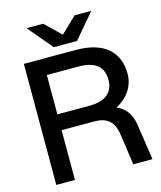

<svg xmlns="http://www.w3.org/2000/svg" viewBox="-131 -1009 926 1103"><g transform="rotate(-15 331.5 -457.0)"><path d="M65 0H176V-296H368C447 -296 486 -263 497 -181L523 0H637L605 -215C596 -273 569 -317 514 -340C588 -379 626 -442 626 -511C626 -637 547 -720 374 -720H65ZM256 -768H394L518 -914H419L325 -824L232 -914H133ZM176 -390V-624H366C466 -624 511 -580 511 -507C511 -434 466 -390 366 -390Z"/></g></svg>

Font: Aspekta 500
Style: Regular
Weight: 500
Designer: Ivo Dolenc
Version: Version 2.100